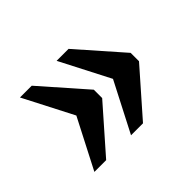

<svg xmlns="http://www.w3.org/2000/svg" viewBox="-88 -627 715 715"><g transform="rotate(-45 269.5 -270.0)"><path d="M258 -74H321L474 -248V-292L321 -466H258L359 -270ZM65 -74H127L280 -248V-292L127 -466H65L166 -270Z"/></g></svg>

Font: Noto Serif Semi
Style: Regular
Weight: 600
Designer: Monotype Design Team
Foundry: Monotype Imaging Inc.
Version: Version 1.002